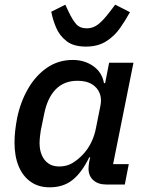

<svg xmlns="http://www.w3.org/2000/svg" viewBox="-20 -788 626 820"><path d="M513 0H434Q399 0 378.5 -18.5Q358 -37 358 -68Q358 -75 359 -83Q360 -91 361 -97L365 -116H361Q330 -52 290.5 -20Q251 12 192 12Q144 12 110.5 -12Q77 -36 59.5 -78.5Q42 -121 42 -179Q42 -205 45 -231Q48 -257 53 -283Q67 -352 99.5 -408.5Q132 -465 180.5 -498.5Q229 -532 291 -532Q341 -532 378.5 -505.5Q416 -479 424 -433H429L446 -520H550L463 -87H530ZM233 -77Q265 -77 289 -91.5Q313 -106 333 -127Q355 -150 369.5 -179.5Q384 -209 390 -242L409 -337Q415 -366 405.5 -390Q396 -414 372.5 -428.5Q349 -443 311 -443Q254 -443 218.5 -407Q183 -371 169 -303L154 -230Q152 -218 150.5 -203Q149 -188 149 -176Q149 -148 158.5 -125.5Q168 -103 186.5 -90Q205 -77 233 -77ZM347 -589Q294 -589 264 -612.5Q234 -636 219.5 -670.5Q205 -705 199 -738L259 -768L273 -738Q289 -704 305 -685.5Q321 -667 351 -667Q378 -667 400 -684.5Q422 -702 450 -739L472 -768L535 -736Q517 -703 493 -668.5Q469 -634 433.5 -611.5Q398 -589 347 -589Z"/></svg>

Font: IBM Plex Sans Medium
Style: Italic
Weight: 500
Italic angle: -11.31°
Designer: Mike Abbink, Paul van der Laan, Pieter van Rosmalen
Foundry: Bold Monday
Version: Version 3.201